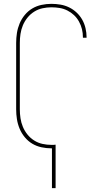

<svg xmlns="http://www.w3.org/2000/svg" viewBox="-20 -763 540 998"><path d="M250 215V8H247Q221 8 195.5 2.5Q170 -3 148 -16Q126 -29 109 -49.5Q92 -70 82 -94Q72 -118 68 -143.5Q64 -169 64 -195V-540Q64 -566 68 -591.5Q72 -617 82 -641Q92 -665 109 -685.5Q126 -706 148 -719Q170 -732 195.5 -737.5Q221 -743 247 -743Q271 -743 294.5 -739Q318 -735 339.5 -724.5Q361 -714 378.5 -697.5Q396 -681 407.5 -660.5Q419 -640 424.5 -616.5Q430 -593 430 -570V-567H411V-569Q411 -591 406 -611.5Q401 -632 390.5 -651Q380 -670 364.5 -684.5Q349 -699 330 -708.5Q311 -718 290 -721.5Q269 -725 247 -725Q224 -725 201 -720Q178 -715 158 -702.5Q138 -690 123 -671.5Q108 -653 99 -631.5Q90 -610 86.5 -586.5Q83 -563 83 -540V-195Q83 -172 86.5 -148.5Q90 -125 99 -103.5Q108 -82 123 -63.5Q138 -45 158 -32.5Q178 -20 201 -15Q224 -10 247 -10Q253 -10 258.5 -10Q264 -10 269 -11V215Z"/></svg>

Font: Iosevka Curly Thin
Style: Regular
Weight: 100
Monospace: yes
Designer: Belleve Invis
Foundry: Belleve Invis
Version: Version 22.1.2; ttfautohint (v1.8.4)